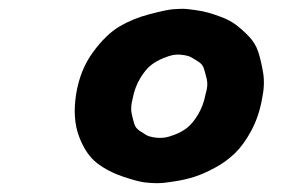

<svg xmlns="http://www.w3.org/2000/svg" viewBox="-20 -770 658 436"><path d="M337 -354Q327 -354 311 -355.5Q295 -357 260.5 -368.5Q226 -380 200.5 -399.5Q175 -419 159.5 -460Q144 -501 153 -557Q162 -612 191.5 -652Q221 -692 251.5 -710Q282 -728 320.5 -738Q359 -748 373 -749Q387 -750 397 -750Q400 -750 405 -749.5Q410 -749 424.5 -747Q439 -745 452 -741.5Q465 -738 483.5 -731Q502 -724 516 -713.5Q530 -703 545 -687.5Q560 -672 566.5 -652Q573 -632 577.5 -605Q582 -578 575 -545Q568 -506 551 -474Q534 -442 514 -422.5Q494 -403 468 -389Q442 -375 421.5 -368.5Q401 -362 378.5 -358.5Q356 -355 349 -354.5Q342 -354 337 -354ZM346 -457Q350 -457 356.5 -458Q363 -459 377.5 -464.5Q392 -470 404.5 -479.5Q417 -489 429.5 -509.5Q442 -530 447 -557Q453 -576 449.5 -590.5Q446 -605 443 -614.5Q440 -624 430.5 -630Q421 -636 415 -639.5Q409 -643 400 -644.5Q391 -646 388.5 -646Q386 -646 383 -646Q379 -646 372.5 -645Q366 -644 351 -638Q336 -632 323.5 -622.5Q311 -613 298.5 -592.5Q286 -572 281 -545Q276 -526 279 -512Q282 -498 285 -488.5Q288 -479 297 -473Q306 -467 312 -463.5Q318 -460 327 -458.5Q336 -457 339.5 -457Q343 -457 346 -457Z"/></svg>

Font: Hermit
Style: Bold Italic
Weight: 700
Italic angle: -10°
Designer: Pablo Caro
Version: Version 2.000;PS 002.000;hotconv 1.0.88;makeotf.lib2.5.64775